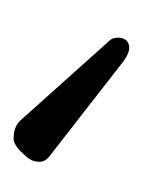

<svg xmlns="http://www.w3.org/2000/svg" viewBox="17 -716 214 288"><g transform="rotate(-90 124.0 -572.0)"><path d="M36.8 -602.3Q25.3 -610.3 25.3 -619Q25.3 -627.6 28.7 -633.3Q32.2 -639.1 37.9 -644.8Q50.6 -658.6 59.8 -658.6Q78.2 -658.6 87.4 -648.3L206.9 -514.9Q211.5 -510.3 211.5 -502.3Q211.5 -494.3 207.5 -489.7Q203.4 -485.1 196 -485.1Q188.5 -485.1 177 -493.1Z"/></g></svg>

Font: Mallanna
Style: Regular
Weight: 400
Designer: Purushoth Kumar Guthula
Foundry: Andhrapradesh Society for Knowledge Networks
Version: Version 1.0.4; ttfautohint (vUNKNOWN) -l 7 -r 28 -G 50 -x 13